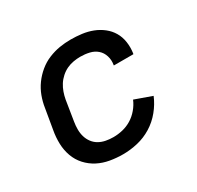

<svg xmlns="http://www.w3.org/2000/svg" viewBox="-121 -669 842 819"><g transform="rotate(-30 300.0 -260.0)"><path d="M267 8Q234 8 202.5 2.5Q171 -3 144 -17Q117 -31 96.5 -53.5Q76 -76 65.5 -105Q55 -134 54 -166Q53 -198 59 -231L76 -331Q80 -358 90 -385Q100 -412 117 -435.5Q134 -459 157 -478Q180 -497 207 -508Q234 -519 261 -523.5Q288 -528 316 -528Q343 -528 370.5 -524.5Q398 -521 422.5 -511.5Q447 -502 467.5 -486Q488 -470 501 -448Q514 -426 518 -399Q522 -372 518 -344L517 -340H421V-342Q425 -365 418.5 -386Q412 -407 396.5 -420.5Q381 -434 359.5 -439Q338 -444 315 -444Q299 -444 281.5 -441Q264 -438 248 -430.5Q232 -423 218 -410.5Q204 -398 194.5 -383Q185 -368 179 -351Q173 -334 170 -317L154 -217Q151 -199 151 -180.5Q151 -162 156 -145Q161 -128 171.5 -114Q182 -100 197 -91.5Q212 -83 230 -79.5Q248 -76 267 -76Q290 -76 313 -81.5Q336 -87 356.5 -99.5Q377 -112 393.5 -131.5Q410 -151 419 -173L503 -143Q489 -109 464.5 -79Q440 -49 407.5 -29Q375 -9 338.5 -0.5Q302 8 267 8Z"/></g></svg>

Font: Iosevka Custom Medium
Style: Italic
Weight: 500
Italic angle: -9°
Designer: Belleve Invis
Foundry: Belleve Invis
Version: Version 27.0.1